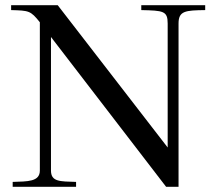

<svg xmlns="http://www.w3.org/2000/svg" viewBox="-20 -722 828 742"><path d="M177 -63V-579L622 0H670V-631C670 -680 696 -682 773 -683V-702H526V-683C611 -681 628 -680 628 -631V-152L203 -702H23V-683C92 -681 98 -681 134 -636V-63C134 -19 86 -21 29 -19V0H274V-19C212 -21 177 -19 177 -63Z"/></svg>

Font: Ortica Linear
Style: Regular
Weight: 400
Designer: Benedetta Bovani
Foundry: Collletttivo
Version: Version 2.000;Glyphs 3.1.2 (3151)